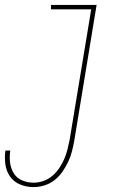

<svg xmlns="http://www.w3.org/2000/svg" viewBox="-40 -550 560 783"><path d="M97 213Q68 213 42.5 202.5Q17 192 1.5 170.5Q-14 149 -18 120.5Q-22 92 -18 64H2Q-2 88 1 112.5Q4 137 16 156.5Q28 176 50 185.5Q72 195 97 195Q117 195 137 188Q157 181 173.5 167Q190 153 202 135Q214 117 222 98.5Q230 80 235 60Q240 40 244 20L332 -512H168V-530H354L263 23Q259 45 253.5 67Q248 89 238 110Q228 131 214.5 150.5Q201 170 182.5 184.5Q164 199 141.5 206Q119 213 97 213Z"/></svg>

Font: Iosevka Curly Slab ThObl
Style: Regular
Weight: 100
Italic angle: -9°
Monospace: yes
Designer: Belleve Invis
Foundry: Belleve Invis
Version: Version 11.0.0; ttfautohint (v1.8.3)